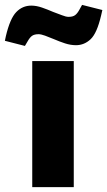

<svg xmlns="http://www.w3.org/2000/svg" viewBox="-74 -766 439 786"><path d="M58 0V-516H228V0ZM28 -578 -54 -599 -50 -618Q-33 -690 -7.5 -716.5Q18 -743 54 -743Q75 -743 98 -735Q121 -727 144 -717Q164 -710 180 -703.5Q196 -697 207 -697Q224 -697 233.5 -704Q243 -711 252 -728L262 -746L345 -725L340 -703Q323 -630 297 -605.5Q271 -581 237 -581Q215 -581 192 -588.5Q169 -596 146 -606Q127 -614 110.5 -620Q94 -626 84 -626Q67 -626 57.5 -619.5Q48 -613 38 -595Z"/></svg>

Font: REM
Style: Bold
Weight: 700
Designer: Octavio Pardo
Foundry: Ashler Design
Version: Version 1.005;gftools[0.9.28]